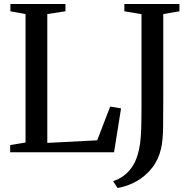

<svg xmlns="http://www.w3.org/2000/svg" viewBox="-20 -763 952 962"><path d="M31 0V-36L108 -49V-692.5L32 -706.5V-743H308V-706.5L217 -692.5V-47L467 -60L532 -229L586.5 -220L551.5 0ZM546.5 144.5Q574.5 136 598.5 118.5Q622.5 101 640.8 74.8Q659 48.5 669.5 13.5Q677.5 -12.5 681.8 -43Q686 -73.5 687.5 -118.2Q689 -163 689 -231V-692L603 -706.5V-743H879V-706.5L798 -692.5V-263.5Q798 -186.5 797.2 -124Q796.5 -61.5 787 -18.5Q774.5 36.5 742.2 77.8Q710 119 664.8 144.8Q619.5 170.5 569 179Z"/></svg>

Font: Merriweather 72pt
Style: Regular
Weight: 400
Version: Version 2.100